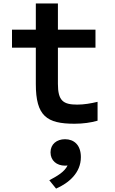

<svg xmlns="http://www.w3.org/2000/svg" viewBox="-20 -698 660 1104"><path d="M408.5 13.5C457.5 13.5 503 7 541 -4V-112.5C501.5 -103 462.5 -96.5 424 -96.5C343 -96.5 313 -119 313 -216V-424H529V-527.5H313V-678H186V-527.5H49V-424H186V-215C186 -30.5 249 13.5 408.5 13.5ZM354 254.5C359 254.5 364 254 368.5 253.5C350.5 291 308.5 314.5 263.5 338.5L302.5 386.5C375 354.5 445 296.5 445 205.5C445 135 405 102.5 354 102.5C306 102.5 270.5 131 270.5 178C270.5 225.5 306 254.5 354 254.5Z"/></svg>

Font: Monaspace Neon SemiBold
Style: Regular
Weight: 600
Designer: Riley Cran & the Lettermatic Team
Foundry: Lettermatic
Version: Version 1.200 (Monaspace Neon)